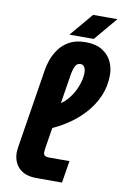

<svg xmlns="http://www.w3.org/2000/svg" viewBox="-97 -946 648 1002"><g transform="rotate(10 227.0 -445.0)"><path d="M170 0Q109 0 77 -31.5Q45 -63 45 -115Q45 -122 46 -129.5Q47 -137 48 -145L115 -565Q118 -586 128 -615.5Q138 -645 158.5 -674.5Q179 -704 213.5 -723.5Q248 -743 300 -743Q354 -743 388 -722Q422 -701 438 -667.5Q454 -634 454 -596Q454 -535 431 -482.5Q408 -430 368.5 -387Q329 -344 279.5 -312Q230 -280 178 -260L189 -388Q233 -404 262 -438Q291 -472 306 -512Q321 -552 321 -583Q321 -603 314 -614.5Q307 -626 293 -626Q275 -626 266.5 -610Q258 -594 253 -568L189 -168Q188 -162 187 -153Q186 -144 186 -139Q186 -127 193.5 -122Q201 -117 213 -117H324L305 0ZM209 -767 313 -890H442L338 -767Z"/></g></svg>

Font: MuseoModerno SemiBold
Style: Italic
Weight: 600
Italic angle: -9°
Designer: Pablo Cosgaya, Héctor Gatti, Marcela Romero, and the Authors of The MuseoModerno Project.
Foundry: Omnibus-Type Team
Version: Version 1.003